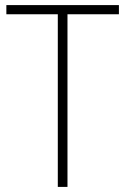

<svg xmlns="http://www.w3.org/2000/svg" viewBox="-20 -734 493 754"><path d="M245 0V-678H447V-714H5V-678H207V0Z"/></svg>

Font: Noto Sans Devanagari SemiCondensed ExtraLight
Style: Regular
Weight: 200
Width: 4
Designer: Jelle Bosma - Monotype Design Team
Foundry: Monotype Imaging Inc.
Version: Version 2.004